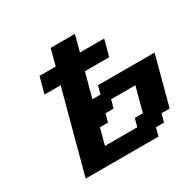

<svg xmlns="http://www.w3.org/2000/svg" viewBox="-183 -1080 1311 1285"><g transform="rotate(-30 473.0 -437.5)"><path d="M125 0H687.5L704.1 -62.5H766.6L783.7 -125H846.2Q862.8 -187.5 896.2 -312.5Q929.7 -437.5 946.3 -500H508.8L492.2 -437.5H429.7L480 -625H667.5Q673.3 -645.5 684.6 -687.5Q695.8 -729.5 701.2 -750H513.7Q519.5 -771 530.5 -812.5Q541.5 -854 546.9 -875H359.4Q354 -854 343 -812.5Q332 -771 326.2 -750H201.2Q195.8 -729.5 184.6 -687.7Q173.3 -646 167.5 -625H292.5Q264.6 -520.5 208.7 -312.3Q152.8 -104 125 0ZM596.2 -125H346.2Q352.1 -145.5 363 -187.3Q374 -229 379.4 -250H441.9L458.5 -312.5H521L538.1 -375H725.6L675.3 -187.5H612.8Z"/></g></svg>

Font: Faithful 32x
Style: SemiboldOblique
Weight: 400
Foundry: Faithful Resource Pack
Version: Version 1.0; January 27, 2023